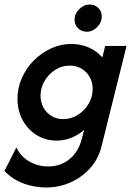

<svg xmlns="http://www.w3.org/2000/svg" viewBox="-50 -623 588 862"><path d="M156.9 218.8Q127.8 218.8 93.8 211.8Q59.7 204.9 27.4 188.2Q-4.9 171.5 -29.9 144.4L23.6 38.9Q43.1 79.9 81.9 102.1Q120.8 124.3 166 124.3Q222.2 124.3 262.2 91.3Q302.1 58.3 316 4.2L327.8 -39.6Q302.8 -18.1 271.5 -4.9Q240.3 8.3 204.2 8.3Q154.9 8.3 114.9 -16.3Q75 -41 51.7 -83.7Q28.5 -126.4 28.5 -179.2Q28.5 -228.5 48.3 -272.9Q68.1 -317.4 102.1 -351.7Q136.1 -386.1 179.9 -405.9Q223.6 -425.7 270.1 -425.7Q312.5 -425.7 348.6 -409.7Q384.7 -393.8 409.7 -365.3L422.2 -416.7H518.1L406.9 29.9Q392.4 91 353.8 133Q315.3 175 264.2 196.9Q213.2 218.8 156.9 218.8ZM234 -88.2Q269.4 -88.2 299.7 -107.3Q329.9 -126.4 347.9 -157.3Q366 -188.2 366 -223.6Q366 -252.8 353.1 -276.4Q340.3 -300 317 -314.2Q293.8 -328.5 263.2 -328.5Q227.8 -328.5 197.9 -309.4Q168.1 -290.3 150 -259.4Q131.9 -228.5 131.9 -193.8Q131.9 -164.6 144.8 -140.6Q157.6 -116.7 180.9 -102.4Q204.2 -88.2 234 -88.2ZM338.9 -480.6Q316.7 -480.6 300.7 -495.8Q284.7 -511.1 284.7 -534.7Q284.7 -561.1 305.6 -581.9Q326.4 -602.8 352.8 -602.8Q375.7 -602.8 391.3 -587.5Q406.9 -572.2 406.9 -549.3Q406.9 -522.2 386.5 -501.4Q366 -480.6 338.9 -480.6Z"/></svg>

Font: Afacad SemiBold
Style: Italic
Weight: 600
Italic angle: -14°
Designer: Kristian Moeller
Foundry: Dicotype
Version: Version 1.000